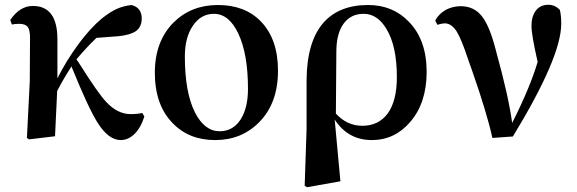

<svg xmlns="http://www.w3.org/2000/svg" viewBox="-20 -572 2424 806"><path d="M487 16Q435 16 389 -58Q351 -118 280 -293Q245 -239 220 -190Q214 -71 211 0L102 13L93 7L105 -231L106 -407Q107 -444 97 -458Q87 -472 61 -472Q41 -472 30 -469L23 -488Q63 -547 118 -547Q221 -547 221 -407V-243Q258 -317 308 -385Q358 -453 407 -494Q442 -522 471 -535Q498 -547 532 -551Q575 -540 575 -494Q575 -459 550 -441Q526 -425 477 -420L385 -413Q344 -374 301 -323Q306 -316 315 -302Q392 -180 425 -145Q473 -93 528 -93Q559 -93 577 -98L586 -83Q571 -35 543 -8Q517 16 487 16Z M705 -55Q630 -131 630 -267Q630 -399 709 -478Q783 -551 895 -551Q1009 -551 1076 -481Q1147 -407 1147 -275Q1147 -139 1068 -59Q994 16 883.5 16Q773 16 705 -55ZM902 -21Q959 -21 991 -72Q1021 -120 1021 -199Q1021 -346 980 -432Q941 -514 878 -514Q823 -514 789 -463Q756 -414 756 -335Q756 -183 799 -99Q839 -21 902 -21Z M1269 214 1259 208 1267 -31V-235Q1268 -397 1338 -477Q1404 -551 1525 -551Q1629 -551 1696 -481Q1771 -405 1771 -270Q1771 -140 1702 -60Q1637 16 1541 16Q1441 16 1385 -70L1409 189ZM1501 -44Q1569 -44 1607 -95Q1646 -148 1646 -248Q1646 -379 1602 -451Q1564 -514 1507 -514Q1453 -514 1423 -473.5Q1393 -433 1392 -360L1390 -95Q1437 -44 1501 -44Z M2047 7Q2024 -98 1962 -275Q1950 -309 1944 -326Q1917 -408 1897 -440Q1875 -474 1847 -474Q1836 -474 1816 -468L1807 -486Q1822 -514 1852 -531Q1881 -546 1914 -546Q1969 -546 2002 -505Q2036 -463 2062 -359Q2115 -168 2130 -56Q2204 -202 2237 -312Q2211 -427 2211 -462Q2211 -503 2229.5 -527.5Q2248 -552 2282 -552Q2309 -552 2330 -531Q2336 -509 2336 -472Q2336 -332 2133 1Z"/></svg>

Font: GenRyuMin TW B
Style: Regular
Weight: 700
Version: Version 1.501;PS 1;hotconv 16.6.51;makeotf.lib2.5.65220